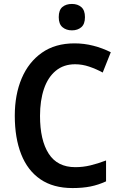

<svg xmlns="http://www.w3.org/2000/svg" viewBox="-20 -1037 613 974"><path d="M361 -711Q303 -711 263 -678Q223 -645 203 -586Q183 -527 183 -449Q183 -326 227 -257.5Q271 -189 362 -189Q401 -189 438.5 -198Q476 -207 518 -223V-117Q479 -99 439 -91Q399 -83 348 -83Q250 -83 185 -127.5Q120 -172 87.5 -254.5Q55 -337 55 -450Q55 -557 90 -639.5Q125 -722 192.5 -769.5Q260 -817 358 -817Q407 -817 453.5 -805Q500 -793 542 -772L501 -669Q468 -687 432.5 -699Q397 -711 361 -711ZM345 -1017Q374 -1017 392.5 -1001Q411 -985 411 -950Q411 -915 392.5 -899Q374 -883 345 -883Q316 -883 297 -899Q278 -915 278 -950Q278 -986 296.5 -1001.5Q315 -1017 345 -1017Z"/></svg>

Font: Noto Sans Telugu UI SemiCondensed SemiBold
Style: Regular
Weight: 600
Width: 4
Designer: Jelle Bosma - Monotype Design Team
Foundry: Monotype Imaging Inc.
Version: Version 2.005; ttfautohint (v1.8.4.7-5d5b)